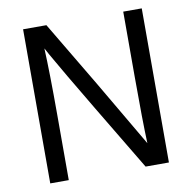

<svg xmlns="http://www.w3.org/2000/svg" viewBox="-77 -750 826 827"><g transform="rotate(-10 336.5 -337.0)"><path d="M77 0V-674H179L348 -390L519 -98Q515 -195 515 -389V-674H596V0H494L325 -282Q274 -367 231 -440.5Q188 -514 170 -546L153 -577Q158 -473 158 -284V0Z"/></g></svg>

Font: Hind Regular
Style: Regular
Weight: 400
Designer: Manushi Parikh, Satya Rajpurohit
Foundry: Indian Type Foundry
Version: Version 1.201;PS 1.0;hotconv 1.0.78;makeotf.lib2.5.61930; tt